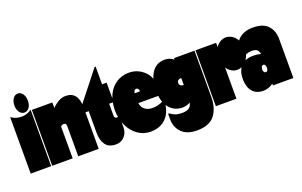

<svg xmlns="http://www.w3.org/2000/svg" viewBox="-97 -1138 2694 1711"><g transform="rotate(-20 1250.5 -282.0)"><path d="M199 0H5V-534H8Q49 -504 104 -504Q155 -504 196 -534H199ZM76 -619Q76 -581 94 -555.5Q112 -530 140 -530Q168 -530 186 -555.5Q204 -581 204 -619Q204 -658 186 -684Q168 -710 140 -710Q112 -710 94 -684Q76 -658 76 -619Z M650 -394V0H456V-282Q456 -299 451 -307Q446 -315 433 -315Q416 -315 403 -302V0H209V-530H403V-477Q468 -544 532 -544Q650 -544 650 -394Z M865 -698H875V-530H918V-346H875V-235Q875 -207 898 -207Q906 -207 918 -211H923V-107Q923 -51 890 -17.5Q857 16 811 16Q742 16 711.5 -27Q681 -70 681 -137V-346H595V-356Z M1347 -207Q1346 -149 1325 -99Q1304 -49 1257.5 -17Q1211 15 1139 15Q1072 15 1018 -23.5Q964 -62 933.5 -128Q903 -194 903 -275Q903 -355 932 -416.5Q961 -478 1013.5 -512Q1066 -546 1132 -546Q1221 -546 1283.5 -481.5Q1346 -417 1346 -262H1121Q1127 -219 1156.5 -198.5Q1186 -178 1225 -178Q1254 -178 1277.5 -183.5Q1301 -189 1337 -207ZM1120 -356H1171Q1171 -371 1164.5 -380Q1158 -389 1146 -389Q1126 -389 1120 -356Z M1751 -530V-94Q1751 15 1700 80.5Q1649 146 1533 146Q1436 146 1387 96Q1338 46 1338 -30V-82H1348Q1372 -64 1397 -55Q1422 -46 1459 -46Q1500 -46 1522.5 -60Q1545 -74 1553 -110Q1518 -90 1478 -90Q1430 -90 1391 -115Q1352 -140 1329.5 -189.5Q1307 -239 1307 -309Q1307 -416 1349.5 -481Q1392 -546 1475 -546Q1520 -546 1557 -516V-530ZM1550 -276H1557V-341H1550Q1535 -341 1525.5 -332.5Q1516 -324 1516 -307Q1516 -294 1526 -285Q1536 -276 1550 -276Z M2178 -393Q2178 -351 2161 -315.5Q2144 -280 2115.5 -259.5Q2087 -239 2053 -239Q2024 -239 1999 -254Q1974 -269 1956 -295V0H1761V-530H1956V-491Q1974 -516 1999 -531Q2024 -546 2053 -546Q2087 -546 2115.5 -525.5Q2144 -505 2161 -469.5Q2178 -434 2178 -393Z M2496 -370V0H2302V-17Q2258 16 2208 16Q2139 16 2104 -27.5Q2069 -71 2069 -144Q2069 -222 2109.5 -265.5Q2150 -309 2227 -309Q2265 -309 2299 -300Q2294 -328 2278.5 -341Q2263 -354 2229 -354Q2180 -354 2133 -318H2123V-370Q2123 -451 2172.5 -498.5Q2222 -546 2310 -546Q2406 -546 2451 -497Q2496 -448 2496 -370ZM2306 -167Q2306 -181 2300.5 -191.5Q2295 -202 2284 -202Q2272 -202 2266.5 -191.5Q2261 -181 2261 -166Q2261 -153 2266.5 -143Q2272 -133 2284 -133Q2296 -133 2301 -143Q2306 -153 2306 -167Z"/></g></svg>

Font: FFF_tuoi-tre Black
Style: Regular
Weight: 900
Designer: bBox Type GmbH
Foundry: bBox Type GmbH
Version: Version 1.001